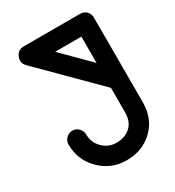

<svg xmlns="http://www.w3.org/2000/svg" viewBox="-201 -913 995 1089"><g transform="rotate(-30 297.0 -368.0)"><path d="M64.9 -184.1C64.9 -117.2 88.4 -60.1 135.7 -12.7C183.1 34.7 240.2 58.1 307.1 58.1C376.5 58.1 434.1 36.1 480.5 -8.3C526.9 -52.7 549.8 -111.3 549.8 -184.1V-735.8C549.8 -769.5 525.4 -793.9 492.2 -793.9H123C97.7 -793.9 80.1 -782.2 69.8 -758.3C66.4 -750 64.5 -741.7 64.5 -733.9C64.5 -719.7 70.3 -707 82 -694.8L434.1 -342.8V-184.1C434.1 -142.1 421.9 -110.4 397.9 -88.9C374 -67.9 343.8 -57.1 307.1 -57.1C271.5 -57.1 241.7 -69.8 216.8 -94.7C192.4 -119.6 180.2 -149.4 180.2 -184.1C180.2 -200.2 174.3 -213.9 163.1 -225.1C151.9 -236.3 138.2 -242.2 122.6 -242.2C106.9 -242.2 93.3 -236.3 82 -225.1C70.8 -213.9 64.9 -200.2 64.9 -184.1ZM434.1 -678.2V-505.9L262.2 -678.2Z"/></g></svg>

Font: Nemoy
Style: Bold
Weight: 700
Designer: BSozoo
Foundry: BSozoo
Version: Version 001.000